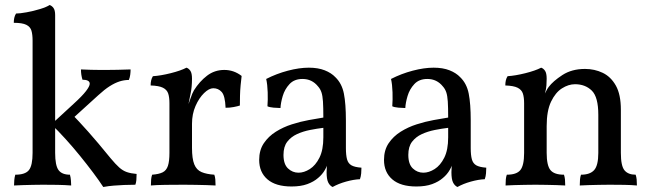

<svg xmlns="http://www.w3.org/2000/svg" viewBox="-20 -737 2597 766"><path d="M36 3Q36 -7 37 -18.5Q38 -30 41 -40Q81 -40 95.5 -58.5Q110 -77 110 -127V-575Q110 -599 105.5 -614.5Q101 -630 85 -638Q69 -646 35 -646Q35 -657 37 -666Q39 -675 44 -683Q59 -683 86.5 -688Q114 -693 140 -701Q166 -709 178 -717Q187 -714 193.5 -705Q200 -696 200 -677V-127Q200 -77 213.5 -58.5Q227 -40 259 -40Q262 -30 263 -17Q264 -4 264 3Q238 1 209 0.5Q180 0 151 0Q132 0 111.5 0.5Q91 1 72 1.5Q53 2 36 3ZM392 9Q375 -17 351 -49Q327 -81 299 -115.5Q271 -150 241.5 -182.5Q212 -215 185 -241L274 -323Q308 -354 323 -373.5Q338 -393 338 -403Q338 -411 330.5 -415Q323 -419 309 -419Q306 -429 304.5 -439Q303 -449 303 -460Q325 -459 343.5 -458.5Q362 -458 378 -458Q394 -458 407 -458Q424 -458 449 -458.5Q474 -459 501 -460Q501 -450 499.5 -438.5Q498 -427 494 -418Q475 -418 456.5 -412Q438 -406 417.5 -393Q397 -380 372 -357L262 -257L260 -289Q295 -253 332 -211.5Q369 -170 421 -106Q441 -82 455.5 -69Q470 -56 486 -50.5Q502 -45 525 -43Q525 -29 524 -18.5Q523 -8 520 0Q496 0 475 1Q454 2 434 3.5Q414 5 392 9Z M746 -147Q746 -104 755 -81.5Q764 -59 784 -50.5Q804 -42 835 -40Q838 -32 839 -21.5Q840 -11 840 3Q825 2 804.5 1.5Q784 1 761 0.5Q738 0 714 0Q679 0 640.5 0.5Q602 1 582 3Q582 -11 583 -21.5Q584 -32 587 -40Q614 -42 629 -49.5Q644 -57 650 -75.5Q656 -94 656 -127V-227H746ZM746 -293V-214H656V-325L746 -423Q746 -389 740 -361.5Q734 -334 729 -307ZM724 -301Q735 -329 741 -347Q747 -365 754 -377Q776 -412 806 -435Q836 -458 875 -458Q913 -458 944 -434Q942 -418 940 -397Q938 -376 937.5 -355Q937 -334 937 -316Q928 -313 912.5 -310Q897 -307 880 -307Q878 -355 864.5 -370Q851 -385 831 -385Q814 -385 794 -365.5Q774 -346 760 -314Q746 -282 746 -243ZM656 -214V-325Q656 -349 651 -364Q646 -379 630 -387Q614 -395 581 -396Q581 -407 583 -416Q585 -425 590 -433Q621 -435 661 -445Q701 -455 724 -467Q733 -464 739.5 -454.5Q746 -445 746 -423Z M1307 9Q1296 4 1289.5 -9Q1283 -22 1283 -50Q1283 -59 1284 -71.5Q1285 -84 1288 -94H1290Q1287 -78 1276.5 -59.5Q1266 -41 1249 -27Q1232 -12 1206 -2.5Q1180 7 1143 7Q1080 7 1047 -21.5Q1014 -50 1014 -99Q1014 -138 1032.5 -165.5Q1051 -193 1080.5 -211.5Q1110 -230 1144.5 -241Q1179 -252 1212 -258Q1245 -264 1270 -268Q1270 -309 1268.5 -332Q1267 -355 1262.5 -368.5Q1258 -382 1249 -392Q1237 -407 1221.5 -414.5Q1206 -422 1187 -422Q1154 -422 1135 -401.5Q1116 -381 1108 -354Q1100 -327 1099 -306Q1088 -306 1071.5 -307.5Q1055 -309 1047 -313Q1049 -338 1048 -369Q1047 -400 1042 -422Q1083 -443 1128.5 -455Q1174 -467 1212 -467Q1249 -467 1275.5 -456.5Q1302 -446 1318 -429Q1344 -404 1352 -363.5Q1360 -323 1360 -256V-146Q1360 -118 1364.5 -101.5Q1369 -85 1382 -77.5Q1395 -70 1422 -68Q1422 -58 1421 -45.5Q1420 -33 1416 -22Q1391 -21 1360.5 -12.5Q1330 -4 1307 9ZM1171 -48Q1193 -48 1216 -62.5Q1239 -77 1254.5 -108Q1270 -139 1270 -189V-227Q1245 -224 1217 -218.5Q1189 -213 1165 -202Q1141 -191 1126 -171.5Q1111 -152 1111 -119Q1111 -82 1129 -65Q1147 -48 1171 -48Z M1805 9Q1794 4 1787.5 -9Q1781 -22 1781 -50Q1781 -59 1782 -71.5Q1783 -84 1786 -94H1788Q1785 -78 1774.5 -59.5Q1764 -41 1747 -27Q1730 -12 1704 -2.5Q1678 7 1641 7Q1578 7 1545 -21.5Q1512 -50 1512 -99Q1512 -138 1530.5 -165.5Q1549 -193 1578.5 -211.5Q1608 -230 1642.5 -241Q1677 -252 1710 -258Q1743 -264 1768 -268Q1768 -309 1766.5 -332Q1765 -355 1760.5 -368.5Q1756 -382 1747 -392Q1735 -407 1719.5 -414.5Q1704 -422 1685 -422Q1652 -422 1633 -401.5Q1614 -381 1606 -354Q1598 -327 1597 -306Q1586 -306 1569.5 -307.5Q1553 -309 1545 -313Q1547 -338 1546 -369Q1545 -400 1540 -422Q1581 -443 1626.5 -455Q1672 -467 1710 -467Q1747 -467 1773.5 -456.5Q1800 -446 1816 -429Q1842 -404 1850 -363.5Q1858 -323 1858 -256V-146Q1858 -118 1862.5 -101.5Q1867 -85 1880 -77.5Q1893 -70 1920 -68Q1920 -58 1919 -45.5Q1918 -33 1914 -22Q1889 -21 1858.5 -12.5Q1828 -4 1805 9ZM1669 -48Q1691 -48 1714 -62.5Q1737 -77 1752.5 -108Q1768 -139 1768 -189V-227Q1743 -224 1715 -218.5Q1687 -213 1663 -202Q1639 -191 1624 -171.5Q1609 -152 1609 -119Q1609 -82 1627 -65Q1645 -48 1669 -48Z M2071 -214V-325Q2071 -349 2066 -364Q2061 -379 2045 -387Q2029 -395 1996 -396Q1996 -407 1998 -416Q2000 -425 2005 -433Q2036 -435 2076 -445Q2116 -455 2139 -467Q2148 -464 2154.5 -454.5Q2161 -445 2161 -423ZM2457 -127Q2457 -75 2471.5 -57.5Q2486 -40 2516 -40Q2519 -31 2520 -21Q2521 -11 2521 3Q2499 1 2471 0.5Q2443 0 2412 0Q2392 0 2370 0.5Q2348 1 2328.5 1.5Q2309 2 2293 3Q2293 -11 2294 -21.5Q2295 -32 2298 -40Q2334 -40 2350.5 -58.5Q2367 -77 2367 -127V-279Q2367 -350 2341 -375.5Q2315 -401 2274 -401Q2248 -401 2222 -384.5Q2196 -368 2178.5 -331.5Q2161 -295 2161 -234V-127Q2161 -77 2176 -58.5Q2191 -40 2230 -40Q2233 -31 2234 -21Q2235 -11 2235 3Q2221 2 2201 1.5Q2181 1 2159 0.5Q2137 0 2116 0Q2096 0 2074 0.5Q2052 1 2032 1.5Q2012 2 1997 3Q1997 -11 1998 -21.5Q1999 -32 2002 -40Q2041 -40 2056 -58.5Q2071 -77 2071 -127V-325L2161 -423Q2161 -411 2160 -396Q2159 -381 2154 -364Q2157 -369 2160 -375.5Q2163 -382 2169 -390Q2186 -413 2223.5 -437.5Q2261 -462 2314 -462Q2352 -462 2384.5 -446.5Q2417 -431 2437 -395.5Q2457 -360 2457 -299Z"/></svg>

Font: Vollkorn
Style: Regular
Weight: 400
Designer: Friedrich Althausen
Foundry: Friedrich Althausen
Version: Version 5.001